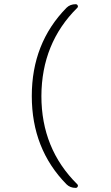

<svg xmlns="http://www.w3.org/2000/svg" viewBox="-20 -790 540 935"><path d="M348.6 125Q321.3 125 303.7 107.4Q134.8 -64.5 134.8 -322.3Q134.8 -580.1 303.7 -752Q321.3 -769.5 348.6 -769.5Q355.5 -769.5 358.4 -763.2Q361.3 -756.8 356.4 -752Q182.6 -580.1 181.6 -322.3Q181.6 -65.4 356.4 107.4Q361.3 112.3 358.4 118.7Q355.5 125 348.6 125Z"/></svg>

Font: Rounded Mgen+ 2m light
Style: Regular
Weight: 200
Designer: [Source Han Sans]
Ryoko NISHIZUKA  (kana & ideographs); Paul D. Hunt (Latin, Greek & Cyrillic); Wenlong ZHANG  (bopomofo
Version: Version 1.059.20150602